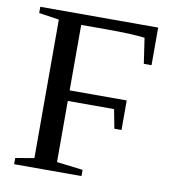

<svg xmlns="http://www.w3.org/2000/svg" viewBox="-76 -721 708 788"><g transform="rotate(10 278.0 -327.5)"><path d="M207 -293.9V-39.1L315.9 -25.9V0H35.2V-25.9L112.8 -39.1V-616.2L28.8 -628.9V-654.8H520V-498H487.8L472.2 -604Q417.5 -610.8 314 -610.8H207V-337.9H444.8V-214.8H415L399.9 -293.9Z"/></g></svg>

Font: Times New Roman
Style: Regular
Weight: 400
Designer: Steve Matteson
Foundry: Ascender Corporation
Version: Version 2.00.3